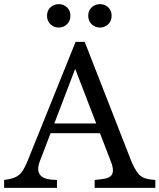

<svg xmlns="http://www.w3.org/2000/svg" viewBox="-22 -907 770 927"><path d="M-2 0V-38L21 -42Q46 -47 61.5 -56.5Q77 -66 88.5 -84Q100 -102 112 -132L343 -705H387L612 -129Q629 -88 648 -66Q667 -44 709 -40L728 -38V0H435V-38L469 -42Q511 -46 520 -67.5Q529 -89 513 -128L327 -611H355L171 -130Q155 -89 169 -66.5Q183 -44 224 -40L253 -38V0ZM205 -264V-311H507V-264ZM461 -774Q437 -774 420.5 -790Q404 -806 404 -831Q404 -856 420.5 -871.5Q437 -887 461 -887Q484 -887 500.5 -871.5Q517 -856 517 -831Q517 -806 500.5 -790Q484 -774 461 -774ZM262 -774Q238 -774 221.5 -790Q205 -806 205 -831Q205 -856 221.5 -871.5Q238 -887 262 -887Q285 -887 301.5 -871.5Q318 -856 318 -831Q318 -806 301.5 -790Q285 -774 262 -774Z"/></svg>

Font: Hedvig Letters Serif
Style: Regular
Weight: 400
Designer: Alexander Örn & Tor Weibull
Foundry: Kanon Foundry
Version: Version 1.000